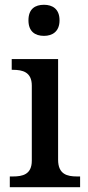

<svg xmlns="http://www.w3.org/2000/svg" viewBox="-20 -783 369 803"><path d="M164 -633C199 -633 229 -651 229 -698C229 -746 199 -763 164 -763C127 -763 99 -746 99 -698C99 -651 127 -633 164 -633ZM21 0H315V-45H302C261 -45 223 -54 223 -115V-536H29V-491H34C74 -491 113 -482 113 -425V-111C113 -53 74 -45 34 -45H21Z"/></svg>

Font: Noto Serif Medium
Style: Regular
Weight: 500
Designer: Monotype Design Team
Foundry: Monotype Imaging Inc.
Version: Version 2.013